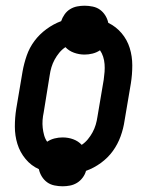

<svg xmlns="http://www.w3.org/2000/svg" viewBox="-20 -601 540 672"><path d="M199 51Q185 51 170.5 48Q156 45 145 37Q134 29 126.5 17Q119 5 116 -9Q89 -21 69.5 -44.5Q50 -68 41 -97Q32 -126 32 -158Q32 -190 37 -221L59 -351Q64 -379 73.5 -406.5Q83 -434 100.5 -457.5Q118 -481 142.5 -499Q167 -517 194 -527Q198 -539 206 -550.5Q214 -562 225.5 -569Q237 -576 250 -578.5Q263 -581 276 -581Q290 -581 304.5 -578Q319 -575 330 -567Q341 -559 348.5 -547Q356 -535 359 -521Q386 -508 405.5 -485Q425 -462 434 -433Q443 -404 443 -372Q443 -340 438 -309L416 -179Q412 -151 402 -123.5Q392 -96 375 -72.5Q358 -49 333.5 -31Q309 -13 281 -3Q278 9 269.5 20.5Q261 32 249.5 39Q238 46 225 48.5Q212 51 199 51ZM266 -94Q278 -102 287.5 -113.5Q297 -125 304 -138Q311 -151 315 -164.5Q319 -178 321 -192L343 -322Q345 -336 346 -349.5Q347 -363 346 -376.5Q345 -390 341 -402.5Q337 -415 330 -425Q318 -417 304 -413.5Q290 -410 276 -410Q257 -410 239 -416.5Q221 -423 209 -436Q197 -428 187.5 -416.5Q178 -405 171 -392Q164 -379 160 -365.5Q156 -352 154 -338L133 -208Q130 -194 129 -180.5Q128 -167 129.5 -153.5Q131 -140 134.5 -127.5Q138 -115 145 -105Q157 -113 171 -116.5Q185 -120 199 -120Q219 -120 236.5 -113.5Q254 -107 266 -94Z"/></svg>

Font: Iosevka Curly Slab SmBdObl
Style: Regular
Weight: 600
Italic angle: -9°
Monospace: yes
Designer: Belleve Invis
Foundry: Belleve Invis
Version: Version 11.0.0; ttfautohint (v1.8.3)